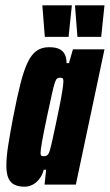

<svg xmlns="http://www.w3.org/2000/svg" viewBox="-20 -696 414 724"><path d="M73 8Q50 8 34.5 0.5Q19 -7 11.5 -24.5Q4 -42 4 -72Q4 -104 11 -148.5Q18 -193 30 -256Q44 -328 56.5 -378Q69 -428 83.5 -459Q98 -490 117.5 -504Q137 -518 165 -518Q191 -518 205 -510.5Q219 -503 225 -489.5Q231 -476 231 -458H240L255 -510H374L266 0H148L154 -56H145Q139 -34 127 -19.5Q115 -5 101 1.5Q87 8 73 8ZM145 -107Q150 -107 154.5 -108.5Q159 -110 163 -116.5Q167 -123 170 -137Q173 -147 178.5 -172.5Q184 -198 191 -230.5Q198 -263 204.5 -295.5Q211 -328 215 -353.5Q219 -379 219 -389Q219 -400 215 -401.5Q211 -403 206 -403Q200 -403 195.5 -400Q191 -397 186.5 -383.5Q182 -370 175.5 -340Q169 -310 157 -255Q144 -193 138.5 -162Q133 -131 133 -119Q133 -113 134.5 -110.5Q136 -108 139 -107.5Q142 -107 145 -107ZM149 -557 140 -672V-676H251L239 -561V-557ZM272 -557 263 -672V-676H374L362 -561V-557Z"/></svg>

Font: Saira UltraCondensed Black
Style: Italic
Weight: 900
Width: 1
Italic angle: -12°
Designer: Hector Gatti with collaboration of the Omnibus-Type team
Foundry: Omnibus-Type
Version: Version 1.101